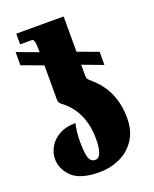

<svg xmlns="http://www.w3.org/2000/svg" viewBox="-145 -618 758 945"><g transform="rotate(-20 234.0 -145.5)"><path d="M26 109Q26 78 43 47.5Q60 17 95 -3Q130 -23 181 -23Q171 22 171 69Q171 133 180 157Q189 181 212 181Q231 181 240.5 156Q250 131 250 85Q250 -62 146 -138Q138 -147 136.5 -151Q135 -155 135 -163V-342L24 -383V-452L135 -411V-417Q135 -454 131 -467Q127 -480 121 -480H58V-536H306V-351L413 -312V-243L306 -283V-232Q306 -214 309 -209Q312 -204 328 -190Q429 -104 429 41Q429 108 398 154Q367 200 317.5 222.5Q268 245 212 245Q112 245 69 204Q26 163 26 109Z"/></g></svg>

Font: Noto Serif Georgian Black Cond
Style: Regular
Weight: 900
Width: 3
Designer: Monotype Design team
Foundry: Monotype Imaging Inc.
Version: Version 1.000